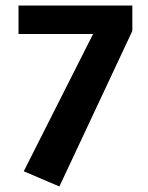

<svg xmlns="http://www.w3.org/2000/svg" viewBox="-20 -650 535 695"><path d="M459 -630V-538L195 25L66 -30L317 -527H47V-630Z"/></svg>

Font: Mukta ExtraBold
Style: Regular
Weight: 800
Designer: Girish Dalvi and Yashodeep Gholap
Foundry: Ek Type
Version: Version 2.538;PS 1.002;hotconv 16.6.51;makeotf.lib2.5.65220;